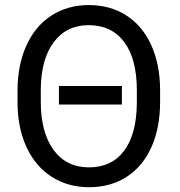

<svg xmlns="http://www.w3.org/2000/svg" viewBox="-20 -741 720 770"><path d="M468.8 -321.8V-396H216.3V-321.8ZM622.1 -332.5V-383.8C621.4 -451.2 609.3 -510.5 585.7 -561.8C562.1 -613 528.8 -652.3 485.8 -679.7C442.9 -707 392.9 -720.7 335.9 -720.7C279.9 -720.7 230.2 -706.8 186.8 -679C143.3 -651.1 109.7 -611 85.9 -558.6C62.2 -506.2 50.3 -445.8 50.3 -377.4V-326.2C50.9 -259.1 63.2 -200.1 87.2 -149.2C111.1 -98.2 144.7 -59 188 -31.5C231.3 -4 280.9 9.8 336.9 9.8C394.5 9.8 444.8 -4.1 487.8 -31.7C530.8 -59.4 563.9 -99.1 587.2 -150.9C610.4 -202.6 622.1 -263.2 622.1 -332.5ZM528.8 -378.4V-325.7C527.8 -243.3 510.7 -180.1 477.5 -136C444.3 -91.9 397.5 -69.8 336.9 -69.8C276 -69.8 228.6 -93.3 194.6 -140.1C160.6 -187 143.6 -251.1 143.6 -332.5V-384.8C144.5 -464.8 162 -527.4 196 -572.5C230.1 -617.6 276.7 -640.1 335.9 -640.1C396.8 -640.1 444.2 -617.6 478 -572.5C511.9 -527.4 528.8 -462.7 528.8 -378.4Z"/></svg>

Font: Roboto1
Style: rg
Weight: 400
Designer: Google
Version: Version 2.137; 2017